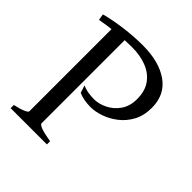

<svg xmlns="http://www.w3.org/2000/svg" viewBox="-163 -693 806 806"><g transform="rotate(45 240.5 -289.5)"><path d="M440.9 -420.4Q440.9 -373.5 422.4 -339.6Q403.8 -305.7 375.2 -283.7Q346.7 -261.7 315.2 -251Q283.7 -240.2 257.3 -240.2Q215.3 -240.2 185.1 -253.4L174.3 -287.1Q192.9 -278.8 210.4 -276.4Q228 -273.9 243.7 -273.9Q271.5 -273.9 301 -288.3Q330.6 -302.7 350.8 -331.3Q371.1 -359.9 371.1 -401.9Q371.1 -451.2 348.4 -481.9Q325.7 -512.7 287.6 -527.1Q249.5 -541.5 203.1 -541.5Q155.8 -541.5 110.8 -536.9Q65.9 -532.2 22.5 -524.4L18.1 -552.2Q61.5 -564 117.9 -571.5Q174.3 -579.1 229 -579.1Q325.7 -579.1 383.3 -538.3Q440.9 -497.6 440.9 -420.4ZM22.5 0V-19Q52.7 -25.4 70.1 -33Q87.4 -40.5 87.4 -46.4V-543.5H159.2V-46.4Q159.2 -41 175 -33.9Q190.9 -26.9 237.8 -19V0Z"/></g></svg>

Font: Dai Banna SIL Light
Style: Regular
Weight: 300
Designer: Victor Gaultney
Foundry: SIL International
Version: Version 4.000